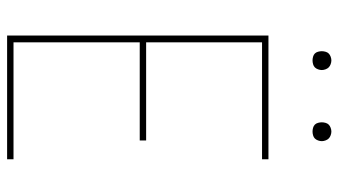

<svg xmlns="http://www.w3.org/2000/svg" viewBox="-226 -726 952 540"><g transform="rotate(90 250.0 -456.0)"><path d="M80 0V-735H428V-717H99V-391H375V-373H99V-18H428V0ZM350 -859Q345 -859 339.5 -860.5Q334 -862 330.5 -865.5Q327 -869 325.5 -874.5Q324 -880 324 -885Q324 -890 325.5 -895.5Q327 -901 330.5 -904.5Q334 -908 339.5 -910Q345 -912 350 -912Q355 -912 360.5 -910Q366 -908 369.5 -904.5Q373 -901 375 -895.5Q377 -890 377 -885Q377 -880 375 -874.5Q373 -869 369.5 -865.5Q366 -862 360.5 -860.5Q355 -859 350 -859ZM150 -859Q145 -859 139.5 -860.5Q134 -862 130.5 -865.5Q127 -869 125.5 -874.5Q124 -880 124 -885Q124 -890 125.5 -895.5Q127 -901 130.5 -904.5Q134 -908 139.5 -910Q145 -912 150 -912Q155 -912 160.5 -910Q166 -908 169.5 -904.5Q173 -901 175 -895.5Q177 -890 177 -885Q177 -880 175 -874.5Q173 -869 169.5 -865.5Q166 -862 160.5 -860.5Q155 -859 150 -859Z"/></g></svg>

Font: Iosevka SS18 Thin
Style: Regular
Weight: 100
Monospace: yes
Designer: Belleve Invis
Foundry: Belleve Invis
Version: Version 25.1.1; ttfautohint (v1.8.4)